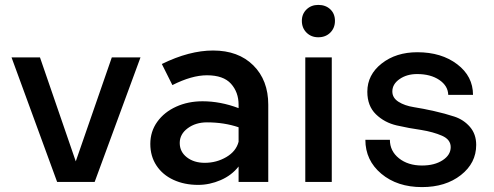

<svg xmlns="http://www.w3.org/2000/svg" viewBox="-20 -742 2013 783"><path d="M213 0 27 -508H143L289 -84L436 -508H553L366 0Z M1074 -315V0H953V-63Q925 -27 880 -7.5Q835 12 788 12Q732 12 687.5 -8.5Q643 -29 618 -67Q593 -105 593 -155Q593 -206 621.5 -245.5Q650 -285 698.5 -307Q747 -329 806 -329Q879 -329 953 -301V-315Q953 -366 922 -400.5Q891 -435 824 -435Q762 -435 683 -395L640 -481Q752 -536 849 -536Q952 -536 1013 -475.5Q1074 -415 1074 -315ZM953 -164V-223Q894 -243 824 -243Q778 -243 745.5 -219Q713 -195 713 -159Q713 -123 742 -100.5Q771 -78 815 -78Q863 -78 903 -101.5Q943 -125 953 -164Z M1333 -508V0H1225V-508ZM1211 -657Q1211 -685 1230 -703.5Q1249 -722 1278 -722Q1308 -722 1327 -704Q1346 -686 1346 -657Q1346 -628 1327 -609Q1308 -590 1278 -590Q1249 -590 1230 -609Q1211 -628 1211 -657Z M1701 21Q1600 21 1535 -33.5Q1470 -88 1470 -172H1570Q1570 -126 1607 -96.5Q1644 -67 1701 -67Q1752 -67 1785 -88.5Q1818 -110 1818 -142Q1818 -173 1782.5 -188.5Q1747 -204 1698 -212Q1648 -219 1598 -230.5Q1548 -242 1513 -276Q1478 -310 1478 -368Q1478 -437 1536.5 -483Q1595 -529 1682 -529Q1780 -529 1844.5 -480Q1909 -431 1909 -355H1808Q1807 -392 1771.5 -416Q1736 -440 1681 -440Q1639 -440 1609.5 -419.5Q1580 -399 1580 -369Q1580 -343 1605 -327Q1630 -311 1668 -305Q1706 -299 1750.5 -289Q1795 -279 1833 -266.5Q1871 -254 1896.5 -224.5Q1922 -195 1922 -151Q1922 -77 1859.5 -28Q1797 21 1701 21Z"/></svg>

Font: Metropolitano Medium
Style: Regular
Weight: 500
Designer: Fonts by Alex Slobzheninov & Chris M. Simpson / Changes by Cristiano Sobral
Foundry: Fonts by Alex Slobzheninov & Chris M. Simpson / Changes by Cristiano Sobral
Version: Version 1.00;August 30, 2020;FontCreator 13.0.0.2681 64-bit